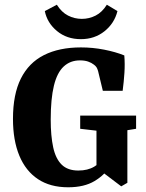

<svg xmlns="http://www.w3.org/2000/svg" viewBox="-20 -784 620 814"><path d="M269 10Q193 10 141 -24.5Q89 -59 62 -124Q35 -189 35 -280Q35 -384 68.5 -451Q102 -518 166.5 -550.5Q231 -583 323 -583Q373 -583 421.5 -573.5Q470 -564 507 -549Q510 -513 507.5 -475Q505 -437 500 -399H416L396 -482Q393 -493 389 -499Q385 -505 378 -510Q368 -518 353.5 -523Q339 -528 319 -528Q278 -528 250 -502Q222 -476 208.5 -420.5Q195 -365 195 -277Q195 -208 205.5 -159.5Q216 -111 241.5 -86Q267 -61 312 -61Q352 -61 379.5 -77.5Q407 -94 424 -120L446 -80Q425 -43 381 -16.5Q337 10 269 10ZM494 6 416 -53H389V-230L320 -238V-294H557V-238L520 -232V-9ZM323 -618Q263 -618 221.5 -652.5Q180 -687 170 -737L221 -764Q241 -732 268.5 -718Q296 -704 327 -704Q358 -704 385.5 -718Q413 -732 433 -764L478 -737Q465 -685 423 -651.5Q381 -618 323 -618Z"/></svg>

Font: Yrsa
Style: Bold
Weight: 700
Version: Version 2.004